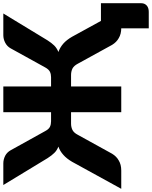

<svg xmlns="http://www.w3.org/2000/svg" viewBox="98 -873 938 1186"><g transform="rotate(-90 567.0 -280.0)"><path d="M1030.8 -125.5H1140.1V124Q1140.1 144.5 1125.5 157.7Q1111.3 169.9 1086.9 169.9H984.9V0H986.8Q949.7 0 924.3 -15.6Q899.4 -29.3 882.8 -56.6L766.1 -269Q753.9 -292 736.8 -301.3Q718.3 -310.1 696.8 -310.1H626V0H466.8V-310.1H396.5Q374.5 -310.1 356.9 -301.3Q339.8 -292.5 327.6 -269L210.4 -56.6Q193.8 -29.3 168.9 -15.6Q143.6 0 106.4 0H-6.3L160.6 -303.7Q180.7 -337.9 203.1 -357.4Q226.1 -378.4 254.4 -388.2Q230 -397.9 214.8 -414.1Q200.2 -428.7 183.1 -455.1L17.1 -728.5H150.9Q174.8 -728.5 198.2 -716.8Q219.7 -705.1 231.9 -683.1L350.6 -469.2Q362.3 -447.3 377 -440.4Q391.6 -433.6 410.6 -433.6H466.8V-728.5H626V-433.6H683.1Q701.7 -433.6 716.3 -440.4Q731.4 -447.8 743.2 -469.2L861.3 -683.1Q873.5 -705.1 896 -716.8Q918.5 -728.5 942.4 -728.5H1076.7L910.6 -455.1Q895 -430.7 878.9 -414.1Q862.8 -397.9 838.9 -388.2Q867.2 -378.4 891.1 -357.4Q913.6 -337.4 933.1 -303.7Z"/></g></svg>

Font: Lato-ExtraBold
Style: Regular
Weight: 500
Designer: Lukasz Dziedzic with Adam Twardoch and Botio Nikoltchev
Foundry: tyPoland Lukasz Dziedzic
Version: ""